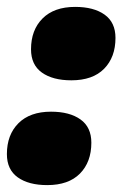

<svg xmlns="http://www.w3.org/2000/svg" viewBox="-26 -530 355 557"><path d="M111 7Q57 7 25.5 -15.5Q-6 -38 -6 -83Q-6 -139 27.5 -172.5Q61 -206 122 -206Q176 -206 207.5 -183.5Q239 -161 239 -116Q239 -60 206 -26.5Q173 7 111 7ZM181 -297Q127 -297 95.5 -319.5Q64 -342 64 -387Q64 -443 97.5 -476.5Q131 -510 192 -510Q246 -510 277.5 -487.5Q309 -465 309 -420Q309 -364 276 -330.5Q243 -297 181 -297Z"/></svg>

Font: Work Sans Black
Style: Italic
Weight: 900
Italic angle: -13°
Designer: Wei Huang
Foundry: Wei Huang
Version: Version 2.009; ttfautohint (v1.8.3)